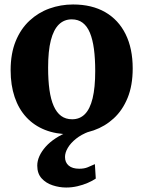

<svg xmlns="http://www.w3.org/2000/svg" viewBox="-20 -589 640 858"><path d="M27.5 -275Q27.5 -349.5 50 -404.8Q72.5 -460 111.8 -496.5Q151 -533 201.2 -551Q251.5 -569 306.5 -569Q390.5 -569 450 -534.8Q509.5 -500.5 541.2 -436.5Q573 -372.5 573 -283Q573 -207 550.2 -151.5Q527.5 -96 488.2 -60Q449 -24 398.8 -6.5Q348.5 11 293 11Q230.5 11 181.2 -8.5Q132 -28 97.8 -65Q63.5 -102 45.5 -155.2Q27.5 -208.5 27.5 -275ZM302.5 -56Q336.5 -56 359.2 -78.8Q382 -101.5 393.8 -149.5Q405.5 -197.5 405.5 -271.5Q405.5 -327 399.8 -370Q394 -413 381.8 -442.5Q369.5 -472 349.5 -487.2Q329.5 -502.5 300.5 -502.5Q266.5 -502.5 243 -479.5Q219.5 -456.5 207.2 -409Q195 -361.5 195 -286.5Q195 -230.5 201 -187.5Q207 -144.5 220 -115.2Q233 -86 253.2 -71Q273.5 -56 302.5 -56ZM275.5 249Q245.5 249 215.5 239.2Q185.5 229.5 166 208Q146.5 186.5 146.5 151Q146.5 130 156.2 108.5Q166 87 184.2 66.5Q202.5 46 228.8 28.8Q255 11.5 288.5 -1L323.5 -5L378 -1Q343.5 12 319.5 31.2Q295.5 50.5 283 71.8Q270.5 93 270.5 112.5Q270.5 137 287 151Q303.5 165 334 165Q356.5 165 372 158.5Q387.5 152 404 144.5L408 209Q393.5 219 372.2 228.2Q351 237.5 326.2 243.2Q301.5 249 275.5 249Z"/></svg>

Font: Merriweather 20pt ExtraBold
Style: Regular
Weight: 800
Version: Version 2.100